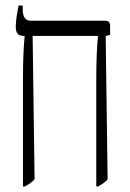

<svg xmlns="http://www.w3.org/2000/svg" viewBox="-20 -667 469 694"><path d="M63 7H70C84 -1 97 -9 105 -19L98 -537H334V-535C331 -504 328 -458 328 -382V7H335C348 -1 362 -9 369 -19L362 -537L378 -541V-574C378 -587 371 -592 361 -592H92C71 -592 62 -606 62 -635V-647H47C43 -625 37 -595 37 -572C37 -547 44 -537 69 -537V-535C66 -504 63 -457 63 -382Z"/></svg>

Font: Noto Serif Hebrew ExtraCondensed Light
Style: Regular
Weight: 300
Width: 2
Designer: Monotype Design Team
Foundry: Monotype Imaging Inc.
Version: Version 2.004